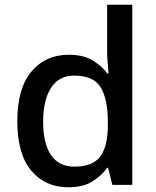

<svg xmlns="http://www.w3.org/2000/svg" viewBox="-20 -780 660 810"><path d="M268 10Q171 10 112 -60Q53 -130 53 -269Q53 -407 112.5 -478Q172 -549 270 -549Q331 -549 369.5 -526Q408 -503 433 -470H438Q437 -484 434.5 -511.5Q432 -539 432 -558V-760H538V0H454L436 -72H432Q408 -38 369 -14Q330 10 268 10ZM294 -77Q372 -77 403.5 -120.5Q435 -164 435 -252V-267Q435 -361 405 -411Q375 -461 293 -461Q228 -461 195 -409Q162 -357 162 -266Q162 -175 195 -126Q228 -77 294 -77Z"/></svg>

Font: Noto Sans Symbols Medium
Style: Regular
Weight: 500
Version: Version 2.002